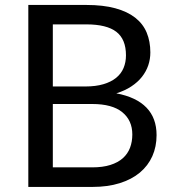

<svg xmlns="http://www.w3.org/2000/svg" viewBox="-20 -736 686 756"><path d="M343 -77Q384.5 -77 414.5 -86.5Q444.5 -96 463.8 -113.2Q483 -130.5 492 -154.2Q501 -178 501 -206.5Q501 -262 461.5 -294.2Q422 -326.5 343 -326.5H188V-77ZM188 -640V-395.5H316Q357 -395.5 387.2 -404.5Q417.5 -413.5 437.2 -429.5Q457 -445.5 466.5 -468.2Q476 -491 476 -518Q476 -581.5 438 -610.8Q400 -640 320 -640ZM320 -716.5Q386 -716.5 433.8 -703.5Q481.5 -690.5 512.2 -666.5Q543 -642.5 557.5 -607.8Q572 -573 572 -529.5Q572 -503 563.8 -478.8Q555.5 -454.5 539 -433.5Q522.5 -412.5 497.2 -395.8Q472 -379 438 -368.5Q517 -353.5 556.8 -312.2Q596.5 -271 596.5 -204Q596.5 -158.5 579.8 -121Q563 -83.5 530.8 -56.5Q498.5 -29.5 451.5 -14.8Q404.5 0 344.5 0H91.5V-716.5Z"/></svg>

Font: Lato 2
Style: Regular
Weight: 400
Designer: Lukasz Dziedzic with Adam Twardoch and Botio Nikoltchev
Foundry: tyPoland Lukasz Dziedzic
Version: Version 2.015; 2015-08-06; http://www.latofonts.com/